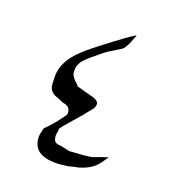

<svg xmlns="http://www.w3.org/2000/svg" viewBox="-108 -655 658 728"><g transform="rotate(20 221.0 -291.5)"><path d="M233 -220 243 -231Q219 -203 203.5 -185.5Q188 -168 176 -153.5Q164 -139 164 -136Q164 -136 164.5 -135.5Q165 -135 165 -134Q165 -131 163.5 -123.5Q162 -116 162 -111Q162 -109 162 -107Q164 -89 172 -84.5Q180 -80 194 -80L230 -72L289 -76Q306 -78 312.5 -79Q319 -80 325 -82Q331 -84 342 -88.5Q353 -93 379 -101Q370 -88 362 -76.5Q354 -65 343.5 -55.5Q333 -46 318.5 -38.5Q304 -31 283 -25Q279 -25 265 -21.5Q251 -18 248 -17Q234 -15 221 -13.5Q208 -12 196 -12Q154 -12 129.5 -28Q105 -44 103 -82Q103 -83 103 -85Q103 -91 106 -104Q108 -117 111 -121Q115 -126 118 -128.5Q121 -131 126.5 -137Q132 -143 141.5 -154Q151 -165 167 -187Q174 -195 176 -203Q176 -206 176 -208Q176 -218 169 -226Q162 -234 146 -236L117 -248Q104 -251 93.5 -262Q83 -273 83 -292Q82 -306 82 -319.5Q82 -333 85 -347Q90 -371 106.5 -396Q123 -421 159 -452Q165 -457 178.5 -468Q192 -479 210.5 -493Q229 -507 248 -521.5Q267 -536 283 -547.5Q299 -559 308.5 -565Q318 -571 319 -571Q320 -571 320 -571V-570Q319 -567 315.5 -558Q312 -549 307.5 -538.5Q303 -528 298 -519.5Q293 -511 290 -509Q290 -509 290 -509Q290 -508 285.5 -505Q281 -502 258 -488Q238 -477 221.5 -463.5Q205 -450 192 -439L188 -436Q171 -422 160 -409.5Q149 -397 145 -380Q144 -372 144 -361Q144 -352 149 -344.5Q154 -337 159.5 -331Q165 -325 170 -321Q175 -317 175 -314L196 -308Q205 -305 218 -302Q231 -299 243 -295.5Q255 -292 261.5 -286.5Q268 -281 268 -274Q268 -271 267 -268Q266 -259 256 -248Z"/></g></svg>

Font: New Athena Unicode
Style: Italic
Weight: 400
Designer: J. Rusten 1997; rev. by R. Hancock 2001, 2002, rev. by D. Mastronarde 2002-2019
Foundry: Society for Classical Studies (formerly American Philological Association)
Version: Version 5.008